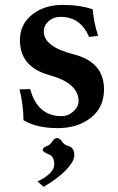

<svg xmlns="http://www.w3.org/2000/svg" viewBox="-20 -502 472 767"><path d="M210.9 9.8Q126 9.8 73.7 -22Q73.7 -81.1 58.1 -145L100.6 -146Q129.9 -38.1 225.6 -38.1Q252.4 -38.1 273.2 -56.9Q293.9 -75.7 293.9 -98.1Q293.9 -169.9 176.8 -202.1Q59.6 -234.4 59.6 -341.8Q59.6 -404.8 108.4 -443.6Q157.2 -482.4 230 -482.4Q298.3 -482.4 350.6 -464.8Q354 -413.1 372.1 -358.9L335.9 -354.5Q301.8 -434.6 222.2 -434.6Q192.9 -434.6 173.8 -417Q154.8 -399.4 154.8 -376Q154.8 -315.4 275.1 -284.7Q395.5 -253.9 395.5 -145Q395.5 -72.8 342.8 -31.5Q290 9.8 210.9 9.8ZM153.8 244.6 130.4 222.7Q196.8 190.4 196.8 154.3Q196.8 122.6 174.1 114Q151.4 105.5 150.4 96.7Q151.4 87.4 166.3 81.8Q181.2 76.2 188.5 63.5Q195.8 50.8 208 49.3Q220.2 50.8 227.8 63.5Q235.4 76.2 256.1 82.5Q276.9 88.9 276.9 118.7Q276.9 142.1 244.6 176.3Q212.4 210.4 153.8 244.6Z"/></svg>

Font: Kelvinch
Style: Bold
Weight: 700
Designer: Paul James Miller
Foundry: High-Logic / Made with FontCreator
Version: Version 3.501;March 28, 2021;FontCreator 13.0.0.2683 64-bit